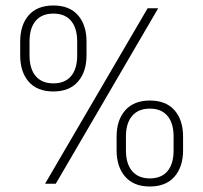

<svg xmlns="http://www.w3.org/2000/svg" viewBox="-20 -669 740 699"><path d="M144 0 517.5 -639H556L183 0ZM525.5 10Q467 10 435.8 -25.8Q404.5 -61.5 404.5 -122V-171.5Q404.5 -232 436 -267.5Q467.5 -303 525.5 -303Q584 -303 615.2 -267.8Q646.5 -232.5 646.5 -171.5V-122Q646.5 -61.5 615.2 -25.8Q584 10 525.5 10ZM525.5 -19.5Q567.5 -19.5 589.8 -46Q612 -72.5 612 -121V-172Q612 -220.5 589.8 -247Q567.5 -273.5 525.5 -273.5Q483.5 -273.5 461 -247Q438.5 -220.5 438.5 -172V-121Q438.5 -72.5 461.2 -46Q484 -19.5 525.5 -19.5ZM174.5 -336Q115.5 -336 84.5 -371.5Q53.5 -407 53.5 -468V-517Q53.5 -578 84.5 -613.5Q115.5 -649 174.5 -649Q233 -649 264 -613.5Q295 -578 295 -517V-468Q295 -407.5 263.8 -371.8Q232.5 -336 174.5 -336ZM174.5 -365.5Q216.5 -365.5 238.8 -392Q261 -418.5 261 -467V-518Q261 -566.5 238.8 -593Q216.5 -619.5 174.5 -619.5Q132 -619.5 109.8 -593Q87.5 -566.5 87.5 -518V-467Q87.5 -418.5 110 -392Q132.5 -365.5 174.5 -365.5Z"/></svg>

Font: Anek Latin ExtraLight
Style: Regular
Weight: 250
Designer: Yesha Goshar
Foundry: Ek Type
Version: Version 1.003